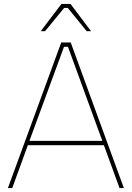

<svg xmlns="http://www.w3.org/2000/svg" viewBox="-20 -952 667 972"><path d="M186 -794 291 -932H337L441 -794H419L323 -912H305L208 -794ZM20 0 290 -737H338L607 0H585L506 -217H121L42 0ZM129 -239H498L324 -715H304Z"/></svg>

Font: Tomorrow Thin
Style: Regular
Weight: 250
Designer: Tony de Marco, Monica Rizzolli
Foundry: Just in Type
Version: Version 2.002